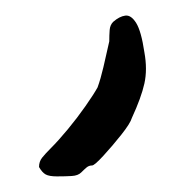

<svg xmlns="http://www.w3.org/2000/svg" viewBox="-20 -145 238 246"><path d="M53 81Q43 81 38.5 78.5Q34 76 30 69Q30 62 34 57Q38 52 45 45Q55 35 67 20.5Q79 6 89.5 -9Q100 -24 105 -33Q109 -44 112.5 -59Q116 -74 120 -92Q120 -100 120.5 -106.5Q121 -113 125 -117Q133 -124 140.5 -125Q148 -126 154.5 -115.5Q161 -105 165 -78Q169 -56 165 -38Q161 -20 149 6Q147 13 135.5 27.5Q124 42 112.5 54.5Q101 67 98 67Q94 67 91 69.5Q88 72 84 76Q80 80 72 80.5Q64 81 53 81Z"/></svg>

Font: Caveat Medium
Style: Regular
Weight: 500
Designer: Pablo Impallari
Foundry: Pablo Impallari
Version: Version 2.000